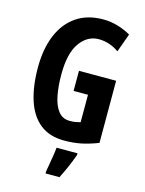

<svg xmlns="http://www.w3.org/2000/svg" viewBox="-137 -898 837 1108"><g transform="rotate(15 281.5 -344.5)"><path d="M280 -494H502V-123Q451 -103 404 -93Q357 -83 301 -83Q213 -83 156.5 -128Q100 -173 73 -256Q46 -339 46 -452Q46 -563 80 -645Q114 -727 179.5 -772Q245 -817 340 -817Q384 -817 426.5 -804.5Q469 -792 505 -771L465 -660Q439 -679 408 -689.5Q377 -700 344 -700Q277 -700 232 -637.5Q187 -575 187 -448Q187 -377 198 -321Q209 -265 234.5 -233Q260 -201 302 -201Q325 -201 337 -203.5Q349 -206 366 -210V-374H280ZM395 -22Q382 15 365 54Q348 93 330 128H247V115Q250 98 254.5 71.5Q259 45 263.5 17.5Q268 -10 270 -32H395Z"/></g></svg>

Font: Noto Sans Kannada UI ExtraCondensed
Style: Bold
Weight: 700
Width: 2
Designer: Jelle Bosma - Monotype Design Team
Foundry: Monotype Imaging Inc.
Version: Version 2.005; ttfautohint (v1.8.4.7-5d5b)